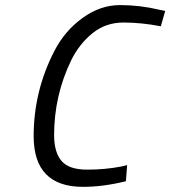

<svg xmlns="http://www.w3.org/2000/svg" viewBox="-20 -722 667 752"><path d="M305.2 9.8Q112.3 9.8 111.8 -188Q111.8 -366.2 193.8 -523.9Q234.4 -602.1 303.7 -651.9Q373 -702.1 450.2 -702.1Q527.3 -702.1 603 -684.1L627 -679.2L609.9 -619.1Q532.7 -633.8 463.9 -633.8Q394.5 -633.8 342.8 -592.3Q291 -550.8 258.8 -485.8Q191.9 -347.7 191.9 -191.9Q192.4 -124 221.7 -90.8Q251 -57.6 321.3 -57.6Q391.6 -57.6 455.1 -69.8L478 -75.2L473.1 -12.2Q384.3 9.8 305.2 9.8Z"/></svg>

Font: TitilliumWeb-Italic
Style: Italic
Weight: 400
Italic angle: -13°
Version: Version 1.001;PS 57.000;hotconv 1.0.70;makeotf.lib2.5.55311